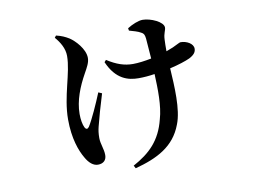

<svg xmlns="http://www.w3.org/2000/svg" viewBox="-72 -673 1144 858"><g transform="rotate(-10 500.0 -244.0)"><path d="M223 -557C244 -533 263 -502 263 -468C263 -390 218 -292 218 -187C218 -100 240 -42 260 -8C275 19 294 35 315 35C340 35 354 21 354 -2C354 -30 341 -54 341 -81C341 -102 343 -116 347 -132C355 -165 373 -228 388 -276L372 -283C353 -236 322 -167 304 -139C297 -129 290 -129 284 -140C277 -154 273 -177 273 -202C273 -263 298 -324 327 -376C342 -403 353 -422 353 -443C353 -484 311 -527 288 -542C270 -553 255 -560 230 -566ZM555 -531C575 -525 593 -521 608 -512C618 -507 622 -501 624 -483L631 -391C601 -385 571 -381 547 -381C508 -381 473 -393 431 -420L423 -411C459 -328 514 -314 561 -314C584 -314 609 -316 634 -320C637 -251 639 -174 622 -117C599 -24 548 25 471 67L478 80C579 53 658 14 693 -80C719 -144 712 -252 707 -333C746 -342 780 -353 799 -362C822 -374 830 -386 830 -401C830 -424 800 -440 773 -440C768 -440 761 -435 735 -423L704 -411C704 -431 704 -451 705 -465C706 -492 716 -504 716 -517C716 -543 659 -568 623 -568C604 -568 575 -556 553 -542Z"/></g></svg>

Font: Noto Serif CJK SC SemiBold
Style: Regular
Weight: 600
Designer: Ryoko NISHIZUKA 西塚涼子 (kana & ideographs); Frank Grießhammer (Latin, Greek & Cyrillic); Wenlong ZHANG 张文龙 (bopomofo); San
Foundry: Adobe
Version: Version 2.001;hotconv 1.1.0;makeotfexe 2.6.0